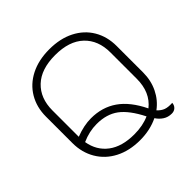

<svg xmlns="http://www.w3.org/2000/svg" viewBox="-187 -876 1072 1072"><g transform="rotate(-45 349.0 -340.0)"><path d="M492 -22Q428 9 349 9Q265 9 202 -23.5Q139 -56 104.5 -114.5Q70 -173 70 -247V-456Q70 -530 104 -587.5Q138 -645 201 -677Q264 -709 349 -709Q434 -709 497 -677Q560 -645 594 -587.5Q628 -530 628 -456V-247Q628 -184 602.5 -131.5Q577 -79 531 -45Q549 -25 569.5 -17.5Q590 -10 623 -12Q622 6 610 17.5Q598 29 579 29Q550 29 528 14.5Q506 0 492 -22ZM578 -247V-455Q578 -551 519 -607Q460 -663 349 -663Q238 -663 179 -607Q120 -551 120 -455V-247Q185 -272 241 -272Q329 -272 394.5 -226.5Q460 -181 507 -84Q578 -140 578 -247ZM468 -60Q422 -151 370.5 -189Q319 -227 241 -227Q182 -227 124 -201Q137 -124 194.5 -80.5Q252 -37 349 -37Q417 -37 468 -60Z"/></g></svg>

Font: K2D Thin
Style: Regular
Weight: 100
Designer: Katatrad Aksorn Co.,Ltd.
Foundry: Cadson Demak Co.,Ltd.
Version: Version 1.000; ttfautohint (v1.6)